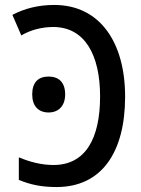

<svg xmlns="http://www.w3.org/2000/svg" viewBox="-20 -745 570 775"><path d="M208 10C391 10 485 -131 485 -355C485 -573 384 -725 199 -725C135 -725 80 -711 30 -685L66 -602C103 -624 149 -636 195 -636C323 -636 384 -522 384 -356C384 -184 324 -79 196 -79C148 -79 101 -91 56 -110V-19C103 1 150 10 208 10ZM176 -291C216 -291 243 -317 243 -364C243 -413 217 -436 176 -436C134 -436 110 -412 110 -364C110 -317 135 -291 176 -291Z"/></svg>

Font: Noto Sans Mono Condensed Medium
Style: Regular
Weight: 500
Width: 3
Designer: Monotype Design Team
Foundry: Monotype Imaging Inc.
Version: Version 2.014